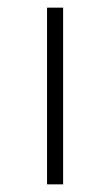

<svg xmlns="http://www.w3.org/2000/svg" viewBox="-20 -482 288 502"><path d="M103 0V-462H145V0Z"/></svg>

Font: Ysabeau SC ExtraLight
Style: Regular
Weight: 250
Designer: Christian Thalmann (Catharsis Fonts)
Version: Version 2.001;gftools[0.9.30]; featfreeze: smcp